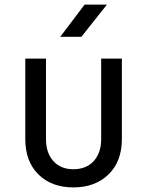

<svg xmlns="http://www.w3.org/2000/svg" viewBox="-20 -805 640 835"><path d="M299 10Q204 10 147 -46.5Q90 -103 90 -200V-550H180V-200Q180 -140 212 -104.5Q244 -69 299 -69Q355 -69 387.5 -104.5Q420 -140 420 -200V-550H510V-200Q510 -103 452 -46.5Q394 10 299 10ZM242 -645 348 -785H445L334 -645Z"/></svg>

Font: JetBrains Mono NL
Style: Regular
Weight: 400
Monospace: yes
Designer: Philipp Nurullin, Konstantin Bulenkov
Foundry: JetBrains
Version: Version 2.305; ttfautohint (v1.8.4.7-5d5b)